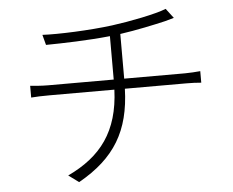

<svg xmlns="http://www.w3.org/2000/svg" viewBox="-54 -817 1108 912"><g transform="rotate(-5 500.0 -361.0)"><path d="M543 -440V-653C621 -664 709 -683 760 -695C773 -699 788 -703 803 -707L768 -753C720 -733 592 -708 508 -697C400 -683 249 -677 174 -681L187 -632C270 -633 388 -636 493 -647V-440H180C150 -440 114 -443 95 -445V-389C118 -391 149 -392 182 -392H492C484 -193 397 -80 238 -5L287 31C461 -67 536 -191 542 -392H835C858 -392 887 -391 906 -389V-444C886 -442 855 -440 833 -440Z"/></g></svg>

Font: Genne Gothic Light
Style: Regular
Weight: 300
Designer: Ryoko NISHIZUKA (kana & ideographs); Paul D. Hunt (Latin, Greek & Cyrillic); Wenlong ZHANG (bopomofo); Sandoll Communica
Foundry: Adobe Systems Incorporated
Version: Version 1.004;PS 1.004;hotconv 16.6.51;makeotf.lib2.5.65220